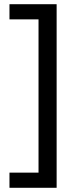

<svg xmlns="http://www.w3.org/2000/svg" viewBox="-20 -734 369 912"><path d="M25 86H163V-642H25V-714H249V158H25Z"/></svg>

Font: hexguzrati15
Style: Regular
Weight: 400
Designer: Jelle Bosma - Monotype Design Team
Foundry: Monotype Imaging Inc.
Version: Version 2.006